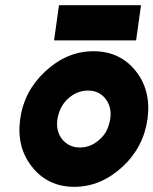

<svg xmlns="http://www.w3.org/2000/svg" viewBox="-20 -710 593 742"><path d="M189 -554H506L525 -690H208ZM320 -360Q363 -360 388 -328Q413 -296 406 -250Q402 -227 393 -207.5Q384 -188 366 -172Q332 -140 289 -140Q246 -140 220 -172Q195 -204 202 -250Q206 -273 215.5 -292.5Q225 -312 242 -328Q277 -360 320 -360ZM341 -512Q239 -512 156 -435Q73 -359 58 -250Q43 -141 104 -65Q165 12 267 12Q369 12 453 -65Q535 -141 550 -250Q565 -359 505 -435Q444 -512 341 -512Z"/></svg>

Font: Unageo
Style: ExtraBold-Italic
Weight: 800
Designer: Richard Sepsi
Foundry: Richard Sepsi
Version: Version 2.000